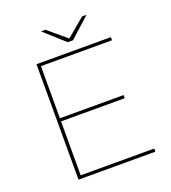

<svg xmlns="http://www.w3.org/2000/svg" viewBox="-154 -981 976 1094"><g transform="rotate(-20 334.0 -433.5)"><path d="M133 -700H584V-681H153V-19H599V0H133ZM148 -365H539V-346H148ZM221 -867H248L362 -771H356L470 -867H497L375 -757H343Z"/></g></svg>

Font: iiserrat Thin
Style: Regular
Weight: 100
Designer: Akira Ohta
Foundry: Akira Ohta
Version: Version 1.200;Glyphs 3.3.1 (3343)